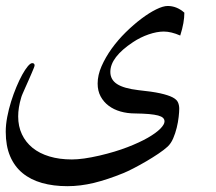

<svg xmlns="http://www.w3.org/2000/svg" viewBox="-44 -473 738 656"><path d="M571.8 -351.6Q556.2 -358.4 542.2 -361.8Q528.3 -365.2 515.6 -365.2Q492.2 -365.2 463.9 -355.5Q435.5 -345.7 410.6 -329.1Q333 -277.8 333 -227.5Q333 -200.7 356 -185.8Q378.9 -170.9 428.7 -165Q476.1 -160.2 503.7 -154.1Q531.2 -147.9 545.7 -140.4Q560.1 -132.8 564.2 -123Q568.4 -113.3 568.4 -101.6Q568.4 -90.8 566.4 -73.2Q564.5 -55.7 559.8 -36.6Q555.2 -17.6 547.6 0Q540 17.6 528.3 28.3Q516.6 39.1 497.1 52.2Q477.5 65.4 455.8 78.1Q434.1 90.8 412.8 101.8Q391.6 112.8 377 118.7Q323.2 140.6 276.9 151.9Q230.5 163.1 186 163.1Q138.2 163.1 99.4 152.1Q60.5 141.1 33 118.4Q5.4 95.7 -9.5 60.5Q-24.4 25.4 -24.4 -22.9Q-24.4 -46.9 -19.3 -73.5Q-14.2 -100.1 -6.1 -126Q2 -151.9 12 -175.8Q22 -199.7 32 -217.8Q42 -235.8 51 -246.6Q60.1 -257.3 65.9 -257.3Q74.2 -257.3 74.2 -249.5Q74.2 -247.1 71 -239.3Q67.9 -231.4 63.2 -220.7Q58.6 -210 53 -197.3Q47.4 -184.6 42.2 -173.1Q37.1 -161.6 33.2 -152.6Q29.3 -143.6 28.3 -139.2Q18.1 -105 18.1 -75.2Q18.1 -41.5 30.8 -14.4Q43.5 12.7 67.1 32Q90.8 51.3 124.8 61.5Q158.7 71.8 201.7 71.8Q238.8 71.8 295.9 58.6Q350.1 45.9 391.6 29.8Q433.1 13.7 461.2 -2.4Q489.3 -18.6 503.7 -33.2Q518.1 -47.9 518.1 -58.1Q518.1 -65.4 512.9 -70.3Q507.8 -75.2 496.1 -78.4Q484.4 -81.5 465.1 -83.3Q445.8 -85 417.5 -85.4Q391.1 -85.4 367.9 -92Q344.7 -98.6 327.4 -111.6Q310.1 -124.5 299.8 -143.6Q289.6 -162.6 289.6 -187.5Q289.6 -216.3 303 -246.8Q316.4 -277.3 337.6 -306.9Q358.9 -336.4 385.7 -362.8Q412.6 -389.2 439.2 -409.2Q465.8 -429.2 489.5 -440.9Q513.2 -452.6 528.8 -452.6Q560.1 -452.6 585.9 -429.7Q585.9 -413.1 582.5 -393.8Q579.1 -374.5 571.8 -351.6Z"/></svg>

Font: HM XNiloofar
Style: Regular
Weight: 400
Designer: Hossein Movahhedian
Version: Version 2.8, 2015